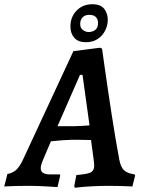

<svg xmlns="http://www.w3.org/2000/svg" viewBox="-60 -876 670 905"><path d="M502 -125Q509 -88 524.5 -73.5Q540 -59 574 -54L577 -49L564 3Q564 3 544 2Q524 1 497 0.5Q470 0 451 0Q412 0 375.5 2Q339 4 316 6.5Q293 9 293 9L290 1L300 -51Q352 -55 368 -63.5Q384 -72 384 -95Q384 -102 383 -110Q382 -118 381 -127L369 -216Q361 -216 343 -216.5Q325 -217 306.5 -217Q288 -217 278 -217Q262 -217 242.5 -215.5Q223 -214 206 -212.5Q189 -211 180 -210L143 -123Q132 -97 132 -83Q132 -54 175 -54H222L224 -49L211 6Q211 6 190 4.5Q169 3 137 1.5Q105 0 73 0Q49 0 22.5 0.5Q-4 1 -22 2Q-40 3 -40 3L-25 -56Q-1 -60 16 -75Q33 -90 50 -127L286 -635L411 -651L421 -647Q421 -647 424.5 -622Q428 -597 434 -554.5Q440 -512 448 -458Q456 -404 465 -345Q474 -286 483.5 -229.5Q493 -173 502 -125ZM211 -281H284Q301 -281 323.5 -282.5Q346 -284 362 -285L329 -523H317ZM345 -677Q309 -677 290.5 -697.5Q272 -718 272 -751Q272 -796 301 -826Q330 -856 375 -856Q415 -856 431.5 -834Q448 -812 448 -783Q448 -756 435.5 -731.5Q423 -707 400 -692Q377 -677 345 -677ZM357 -725Q366 -725 376 -728Q386 -731 394 -740Q402 -749 402 -768Q402 -785 392 -795.5Q382 -806 361 -806Q340 -806 329 -794Q318 -782 318 -763Q318 -743 331.5 -734Q345 -725 357 -725Z"/></svg>

Font: Alegreya SemiBold
Style: Italic
Weight: 600
Italic angle: -7°
Designer: Juan Pablo del Peral
Foundry: Huerta Tipografica
Version: Version 2.009